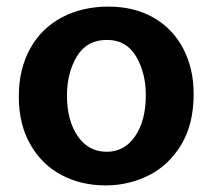

<svg xmlns="http://www.w3.org/2000/svg" viewBox="-20 -522 645 582"><path d="M300 40Q225 40 165.5 8Q106 -24 71.5 -85Q37 -146 37 -229Q37 -312 71 -374Q105 -436 167 -469Q229 -502 309 -502Q386 -502 444.5 -469Q503 -436 535 -375.5Q567 -315 567 -237Q567 -146 529.5 -83.5Q492 -21 431 9.5Q370 40 301 40ZM304 -62Q357 -62 389.5 -109Q422 -156 422 -234Q422 -301 392.5 -351Q363 -401 304 -401Q243 -401 213 -351Q183 -301 183 -232Q183 -157 215.5 -109.5Q248 -62 303 -62Z"/></svg>

Font: LINE Seed Sans KR Bold
Style: Regular
Weight: 700
Designer: LINE BX Design & Sandoll Inc & Dalton Maag Ltd
Foundry: Sandoll Inc.
Version: Version 1.000